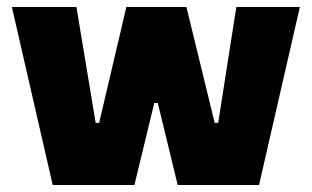

<svg xmlns="http://www.w3.org/2000/svg" viewBox="-20 -530 893 550"><path d="M131 0 14 -510H199L254 -178H264L342 -510H514L595 -178H605L657 -510H839L722 0H489L432 -235H422L365 0Z"/></svg>

Font: Saira ExtraBold
Style: Regular
Weight: 800
Designer: Hector Gatti with collaboration of the Omnibus-Type team
Foundry: Omnibus-Type
Version: Version 1.100; ttfautohint (v1.8.3)